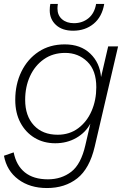

<svg xmlns="http://www.w3.org/2000/svg" viewBox="-26 -734 645 969"><path d="M211 215Q125 215 66.5 171.5Q8 128 -6 52L43 35Q56 101 99.5 136Q143 171 216 171Q284 171 333.5 133Q383 95 405 -2L430 -110Q406 -65 359 -38Q312 -11 253 -11Q194 -11 148.5 -38.5Q103 -66 77 -115Q51 -164 51 -230Q51 -309 82 -372.5Q113 -436 169 -473Q225 -510 301 -510Q381 -510 429.5 -463.5Q478 -417 484 -345L520 -500H570L452 6Q426 117 364 166Q302 215 211 215ZM265 -54Q325 -54 369 -87Q413 -120 436.5 -174.5Q460 -229 460 -294Q460 -379 414.5 -423Q369 -467 303 -467Q241 -467 195.5 -435Q150 -403 125.5 -349.5Q101 -296 101 -230Q101 -149 145 -101.5Q189 -54 265 -54ZM500 -714Q489 -649 446.5 -614Q404 -579 343 -579Q288 -579 256.5 -608Q225 -637 225 -682Q225 -700 228 -714H266Q264 -701 264 -691Q264 -657 287 -637Q310 -617 347 -617Q390 -617 420.5 -642Q451 -667 459 -714Z"/></svg>

Font: Work Sans Light
Style: Italic
Weight: 300
Italic angle: -13°
Designer: Wei Huang
Foundry: Wei Huang
Version: Version 2.010; ttfautohint (v1.8.3)